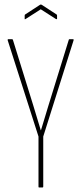

<svg xmlns="http://www.w3.org/2000/svg" viewBox="-20 -828 360 848"><path d="M152 0Q150 0 150 -4V-225L14 -650Q13 -655 17 -655H33Q36 -655 37 -652L127 -362Q135 -335 143.5 -307.5Q152 -280 160 -253H161Q169 -280 177.5 -307.5Q186 -335 194 -362L284 -653Q285 -655 288 -655H303Q306 -655 305 -650L171 -225V-4Q171 0 168 0ZM93 -744Q89 -741 89 -745V-759Q89 -763 91 -764L157 -807Q160 -809 164 -807L230 -764Q232 -763 232 -759V-745Q232 -742 227 -744L160 -787Z"/></svg>

Font: Sofia Sans Extra Condensed Thin
Style: Regular
Weight: 250
Version: Version 4.100